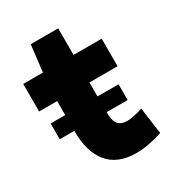

<svg xmlns="http://www.w3.org/2000/svg" viewBox="-155 -724 758 825"><g transform="rotate(-30 223.5 -311.0)"><path d="M282.2 4.9Q189.9 4.9 143.8 -50.8Q97.7 -106.4 97.7 -208V-233.4L119.6 -211.4H25.4V-289.6H97.7V-358.9H8.3V-495.6H106L121.6 -627.4H257.8V-495.6H397.5V-358.9H257.8V-289.6H362.3V-211.4H235.8L257.8 -235.8V-212.9Q257.8 -168.9 272 -151.6Q286.1 -134.3 318.4 -134.3Q329.1 -134.3 353.5 -139.2Q377.9 -144 394.5 -150.4L412.6 -19Q385.3 -9.3 350.3 -2.2Q315.4 4.9 282.2 4.9Z"/></g></svg>

Font: Anaheim ExtraBold
Style: Regular
Weight: 800
Version: Version 2.001